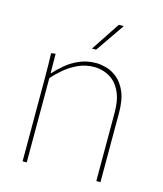

<svg xmlns="http://www.w3.org/2000/svg" viewBox="-110 -811 759 893"><g transform="rotate(15 270.0 -364.5)"><path d="M83 -400Q83 -436 82.5 -464Q82 -492 81 -520L102 -523L103 -430H105Q124 -451 151.5 -474.5Q179 -498 215.5 -514Q252 -530 297 -530Q317 -530 344 -523Q371 -516 397 -495.5Q423 -475 440.5 -436Q458 -397 458 -333V0H438V-329Q438 -385 423.5 -420.5Q409 -456 386.5 -475.5Q364 -495 339 -502.5Q314 -510 293 -510Q250 -510 214 -493Q178 -476 150 -452Q122 -428 103 -406V0H83ZM259 -590 351 -729H375L279 -590Z"/></g></svg>

Font: Murecho Thin
Style: Regular
Weight: 100
Designer: Neil Summerour
Foundry: Positype
Version: Version 1.010